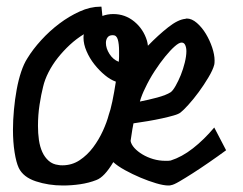

<svg xmlns="http://www.w3.org/2000/svg" viewBox="-20 -533 739 585"><path d="M158.2 -30.3Q162.1 -29.3 169.9 -29.3Q199.2 -29.3 222.7 -44.9Q246.1 -60.5 263.7 -84Q281.2 -107.4 293.5 -134.3Q305.7 -161.1 311.5 -183.6Q316.4 -196.3 322.3 -224.1Q328.1 -252 333 -284.2Q316.4 -290 299.3 -304.2Q282.2 -318.4 267.6 -336.9Q252.9 -355.5 243.7 -377Q234.4 -398.4 234.4 -418Q234.4 -424.8 235.4 -428.7Q212.9 -415 192.9 -396.5Q172.9 -377.9 156.2 -356.9Q139.6 -335.9 127.9 -313Q116.2 -290 111.3 -268.6Q105.5 -246.1 100.6 -214.4Q95.7 -182.6 95.7 -149.4Q95.7 -127 98.6 -106.4Q101.6 -85.9 108.9 -69.8Q116.2 -53.7 128.4 -43Q140.6 -32.2 158.2 -30.3ZM323.2 -425.8Q312.5 -425.8 307.6 -418.9Q302.7 -412.1 302.7 -402.3Q302.7 -385.7 313.5 -368.7Q324.2 -351.6 341.8 -344.7Q342.8 -353.5 342.8 -361.3Q342.8 -369.1 342.8 -377Q342.8 -399.4 338.9 -412.6Q335 -425.8 324.2 -425.8ZM533.2 -403.3Q525.4 -403.3 512.2 -391.6Q499 -379.9 483.4 -360.8Q467.8 -341.8 451.2 -316.4Q434.6 -291 421.9 -263.7Q417 -253.9 413.1 -244.1Q409.2 -234.4 406.2 -223.6Q431.6 -228.5 459 -235.8Q486.3 -243.2 500 -252Q506.8 -256.8 515.1 -271.5Q523.4 -286.1 530.8 -304.2Q538.1 -322.3 543 -342.3Q547.9 -362.3 547.9 -377Q547.9 -387.7 544.4 -395.5Q541 -403.3 533.2 -403.3ZM668.9 -75.2Q643.6 -56.6 616.7 -38.1Q589.8 -19.5 566.9 -4.9Q543.9 9.8 526.4 20Q508.8 30.3 501 31.2Q499 32.2 493.2 32.2Q478.5 32.2 455.6 25.4Q432.6 18.6 408.2 8.3Q383.8 -2 360.8 -14.6Q337.9 -27.3 325.2 -39.1Q297.9 6.8 273.4 15.6Q251 24.4 224.6 28.3Q198.2 32.2 171.9 32.2Q127.9 32.2 89.4 19.5Q50.8 6.8 37.1 -21.5Q29.3 -38.1 24.4 -69.3Q19.5 -100.6 19.5 -137.7Q19.5 -167 22.5 -198.7Q25.4 -230.5 30.8 -259.8Q36.1 -289.1 44.4 -314Q52.7 -338.9 63.5 -355.5Q80.1 -382.8 105.5 -410.6Q130.9 -438.5 160.6 -460.9Q190.4 -483.4 222.7 -498Q254.9 -512.7 286.1 -512.7H289.1L292 -484.4Q307.6 -490.2 325.2 -490.2Q361.3 -490.2 389.2 -467.3Q417 -444.3 427.7 -409.2Q429.7 -402.3 430.7 -393.6Q461.9 -425.8 492.2 -449.7Q522.5 -473.6 544.9 -475.6Q545.9 -475.6 546.4 -476.1Q546.9 -476.6 548.8 -476.6Q564.5 -476.6 580.1 -462.9Q595.7 -449.2 607.4 -429.7Q619.1 -410.2 626.5 -388.2Q633.8 -366.2 633.8 -348.6Q633.8 -339.8 632.8 -335.9Q628.9 -320.3 615.2 -297.4Q601.6 -274.4 585.4 -252.4Q569.3 -230.5 553.7 -213.4Q538.1 -196.3 530.3 -190.4Q524.4 -185.5 509.3 -181.2Q494.1 -176.8 474.1 -172.4Q454.1 -168 431.2 -164.1Q408.2 -160.2 386.7 -157.2Q382.8 -137.7 380.9 -123.5Q378.9 -109.4 377.9 -103.5Q379.9 -92.8 389.6 -82Q399.4 -71.3 414.1 -62.5Q428.7 -53.7 446.8 -48.3Q464.8 -43 484.4 -43Q488.3 -43 492.2 -43Q496.1 -43 500 -43.9Q534.2 -54.7 567.9 -81.1Q601.6 -107.4 632.8 -144.5Z"/></svg>

Font: Miniver
Style: Regular
Weight: 400
Designer: Dathan Boardman
Foundry: Open Window
Version: Version 1.000